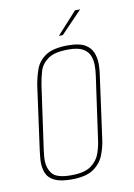

<svg xmlns="http://www.w3.org/2000/svg" viewBox="-76 -681 514 738"><g transform="rotate(-10 181.0 -312.0)"><path d="M143 7Q100 7 77 -4.5Q54 -16 46 -35.5Q38 -55 38 -78Q38 -89 39.5 -101Q41 -113 42 -124L76 -372Q81 -403 91.5 -433Q102 -463 131 -483Q160 -503 219 -503Q262 -503 284 -490.5Q306 -478 314.5 -457Q323 -436 323 -412Q323 -392 320 -372L286 -124Q282 -93 270 -63Q258 -33 229 -13Q200 7 143 7ZM145 -9Q197 -9 222.5 -27.5Q248 -46 257.5 -73.5Q267 -101 270 -127L304 -369Q307 -389 307 -409Q307 -430 300 -447.5Q293 -465 274 -476Q255 -487 217 -487Q163 -487 137.5 -468.5Q112 -450 104 -423Q96 -396 92 -369L58 -127Q57 -117 55.5 -105.5Q54 -94 54 -83Q54 -53 71 -31Q88 -9 145 -9ZM191 -545 269 -631H289L206 -545Z"/></g></svg>

Font: Alumni Sans Pinstripe
Style: Italic
Weight: 400
Italic angle: -8°
Designer: Robert E. Leuschke
Foundry: Robert E. Leuschke
Version: Version 1.010; ttfautohint (v1.8.4.7-5d5b)